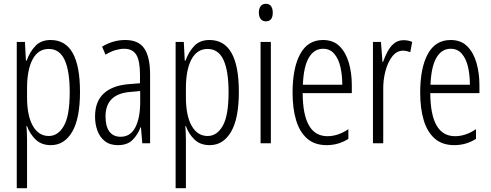

<svg xmlns="http://www.w3.org/2000/svg" viewBox="-20 -752 2580 1008"><path d="M246 -542Q400 -542 400 -270Q400 -130 359 -60Q318 10 247 10Q197 10 166.5 -20Q136 -50 122 -90H119Q120 -75 121 -56.5Q122 -38 122 -19V236H68V-532H111L116 -434H120Q137 -481 166.5 -511.5Q196 -542 246 -542ZM236 -495Q180 -495 151 -440Q122 -385 122 -289V-242Q122 -144 152.5 -91Q183 -38 236 -38Q285 -38 315.5 -91.5Q346 -145 346 -269Q346 -379 319.5 -437Q293 -495 236 -495Z M638 -542Q707 -542 737.5 -497.5Q768 -453 768 -360V0H727L720 -84H718Q703 -44 675.5 -17Q648 10 599 10Q557 10 530.5 -11Q504 -32 491.5 -66Q479 -100 479 -140Q479 -219 524.5 -261Q570 -303 654 -310L715 -315V-358Q715 -433 695.5 -464.5Q676 -496 632 -496Q611 -496 586.5 -489Q562 -482 534 -465L516 -507Q573 -542 638 -542ZM660 -269Q534 -257 534 -141Q534 -88 554.5 -61Q575 -34 613 -34Q665 -34 690.5 -83.5Q716 -133 716 -216V-274Z M1080 -542Q1234 -542 1234 -270Q1234 -130 1193 -60Q1152 10 1081 10Q1031 10 1000.5 -20Q970 -50 956 -90H953Q954 -75 955 -56.5Q956 -38 956 -19V236H902V-532H945L950 -434H954Q971 -481 1000.5 -511.5Q1030 -542 1080 -542ZM1070 -495Q1014 -495 985 -440Q956 -385 956 -289V-242Q956 -144 986.5 -91Q1017 -38 1070 -38Q1119 -38 1149.5 -91.5Q1180 -145 1180 -269Q1180 -379 1153.5 -437Q1127 -495 1070 -495Z M1376 -732Q1395 -732 1403.5 -719Q1412 -706 1412 -686Q1412 -640 1376 -640Q1358 -640 1348.5 -652.5Q1339 -665 1339 -686Q1339 -706 1348 -719Q1357 -732 1376 -732ZM1402 -532V0H1348V-532Z M1676 -542Q1730 -542 1763 -509Q1796 -476 1811.5 -422Q1827 -368 1827 -305V-263H1569Q1570 -37 1699 -37Q1755 -37 1809 -74V-23Q1784 -7 1755.5 1.5Q1727 10 1695 10Q1632 10 1592.5 -24.5Q1553 -59 1534.5 -121Q1516 -183 1516 -265Q1516 -395 1556 -468.5Q1596 -542 1676 -542ZM1676 -496Q1629 -496 1601.5 -449.5Q1574 -403 1570 -307H1777Q1777 -358 1767 -401Q1757 -444 1734.5 -470Q1712 -496 1676 -496Z M2099 -541Q2109 -541 2121 -539Q2133 -537 2144 -532L2134 -478Q2127 -481 2116.5 -483.5Q2106 -486 2096 -486Q2063 -486 2039.5 -456Q2016 -426 2003.5 -378.5Q1991 -331 1992 -279V0H1938V-532H1980L1988 -427H1991Q2001 -456 2015 -482Q2029 -508 2049.5 -524.5Q2070 -541 2099 -541Z M2346 -542Q2400 -542 2433 -509Q2466 -476 2481.5 -422Q2497 -368 2497 -305V-263H2239Q2240 -37 2369 -37Q2425 -37 2479 -74V-23Q2454 -7 2425.5 1.5Q2397 10 2365 10Q2302 10 2262.5 -24.5Q2223 -59 2204.5 -121Q2186 -183 2186 -265Q2186 -395 2226 -468.5Q2266 -542 2346 -542ZM2346 -496Q2299 -496 2271.5 -449.5Q2244 -403 2240 -307H2447Q2447 -358 2437 -401Q2427 -444 2404.5 -470Q2382 -496 2346 -496Z"/></svg>

Font: Noto Sans Lao UI ExtCond Light
Style: Regular
Weight: 300
Width: 2
Designer: Monotype Design Team
Foundry: Monotype Imaging Inc.
Version: Version 2.000; ttfautohint (v1.8.4.7-5d5b)